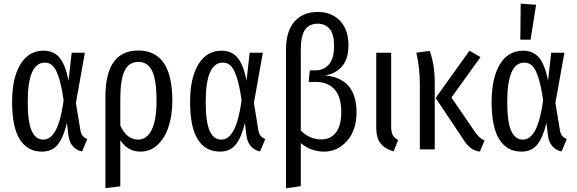

<svg xmlns="http://www.w3.org/2000/svg" viewBox="-20 -813 3143 1045"><path d="M216.8 -537.1Q271.5 -537.1 303.5 -500Q335.4 -462.9 353 -374L370.1 -525.9H441.9L393.1 -252.9L417 -107.9Q419.9 -86.9 428.7 -75.2Q437.5 -63.5 455.1 -56.2L426.8 11.2Q397 5.9 376.7 -16.8Q356.4 -39.6 352.1 -79.1L344.2 -144Q325.7 -65.9 294.9 -26.9Q264.2 12.2 208 12.2Q130.4 12.2 88.1 -53.7Q45.9 -119.6 45.9 -258.8Q45.9 -389.2 91.1 -463.1Q136.2 -537.1 216.8 -537.1ZM224.1 -472.2Q130.9 -472.2 130.9 -258.8Q130.9 -148.9 152.3 -101.1Q173.8 -53.2 215.8 -53.2Q232.9 -53.2 247.6 -62.3Q262.2 -71.3 277.1 -93.5Q292 -115.7 304.7 -159.7Q317.4 -203.6 326.2 -267.1Q314.9 -346.7 299.8 -392.3Q284.7 -438 267.1 -455.1Q249.5 -472.2 224.1 -472.2Z M732.9 -538.1Q918 -538.1 918 -264.2Q918 -186 897.5 -123.5Q877 -61 837.2 -24.4Q797.4 12.2 744.6 12.2Q675.3 12.2 634.8 -49.8V201.2L553.7 210.9V-286.1Q553.7 -538.1 732.9 -538.1ZM731.9 -53.2Q779.8 -53.2 805.9 -106.9Q832 -160.6 832 -264.2Q832 -378.4 807.9 -427.2Q783.7 -476.1 733.9 -476.1Q680.7 -476.1 657.7 -427Q634.8 -377.9 634.8 -272V-129.9Q669.4 -53.2 731.9 -53.2Z M1185.5 -537.1Q1240.2 -537.1 1272.2 -500Q1304.2 -462.9 1321.8 -374L1338.9 -525.9H1410.6L1361.8 -252.9L1385.7 -107.9Q1388.7 -86.9 1397.5 -75.2Q1406.2 -63.5 1423.8 -56.2L1395.5 11.2Q1365.7 5.9 1345.5 -16.8Q1325.2 -39.6 1320.8 -79.1L1313 -144Q1294.4 -65.9 1263.7 -26.9Q1232.9 12.2 1176.8 12.2Q1099.1 12.2 1056.9 -53.7Q1014.6 -119.6 1014.6 -258.8Q1014.6 -389.2 1059.8 -463.1Q1105 -537.1 1185.5 -537.1ZM1192.9 -472.2Q1099.6 -472.2 1099.6 -258.8Q1099.6 -148.9 1121.1 -101.1Q1142.6 -53.2 1184.6 -53.2Q1201.7 -53.2 1216.3 -62.3Q1231 -71.3 1245.8 -93.5Q1260.7 -115.7 1273.4 -159.7Q1286.1 -203.6 1294.9 -267.1Q1283.7 -346.7 1268.6 -392.3Q1253.4 -438 1235.8 -455.1Q1218.3 -472.2 1192.9 -472.2Z M1749.5 -402.8Q1776.9 -399.9 1799.8 -393.3Q1822.8 -386.7 1845.7 -372.1Q1868.7 -357.4 1884.5 -335.9Q1900.4 -314.5 1910.4 -280.3Q1920.4 -246.1 1920.4 -202.1Q1920.4 -104.5 1868.7 -46.1Q1816.9 12.2 1745.6 12.2Q1671.9 12.2 1617.2 -34.2V200.2L1536.6 211.9V-541Q1536.6 -643.6 1582.8 -695.8Q1628.9 -748 1709.5 -748Q1784.2 -748 1830.3 -700.2Q1876.5 -652.3 1876.5 -565.9Q1876.5 -494.1 1842.8 -453.1Q1809.1 -412.1 1749.5 -402.8ZM1729.5 -54.2Q1779.3 -54.2 1808.3 -91.8Q1837.4 -129.4 1837.4 -203.1Q1837.4 -285.6 1800.8 -326.4Q1764.2 -367.2 1697.3 -367.2H1659.7L1666.5 -430.2H1699.2Q1742.2 -430.2 1770.3 -462.4Q1798.3 -494.6 1798.3 -564Q1798.3 -626 1774.7 -655Q1751 -684.1 1709.5 -684.1Q1663.1 -684.1 1640.1 -650.9Q1617.2 -617.7 1617.2 -541V-102.1Q1665 -54.2 1729.5 -54.2Z M2108.9 -525.9V-126Q2108.9 -94.2 2117.2 -78.4Q2125.5 -62.5 2147 -50.8L2122.1 11.2Q2072.8 -3.9 2050.3 -33.9Q2027.8 -64 2027.8 -117.2V-525.9Z M2595.2 -502 2437 -282.2 2561 -101.1Q2575.7 -79.1 2588.4 -67.1Q2601.1 -55.2 2617.2 -48.8L2591.8 12.2Q2561.5 7.8 2540.8 -8.5Q2520 -24.9 2498 -60.1L2351.1 -279.8L2535.2 -537.1ZM2318.8 -536.1Q2346.2 -461.4 2346.2 -361.8V0H2265.1V-356.9Q2265.1 -441.9 2246.1 -525.9Z M2814 -793 2897.9 -787.1 2867.7 -597.2H2812ZM2826.7 -537.1Q2881.3 -537.1 2913.3 -500Q2945.3 -462.9 2962.9 -374L2980 -525.9H3051.8L3002.9 -252.9L3026.9 -107.9Q3029.8 -86.9 3038.6 -75.2Q3047.4 -63.5 3064.9 -56.2L3036.6 11.2Q3006.8 5.9 2986.6 -16.8Q2966.3 -39.6 2961.9 -79.1L2954.1 -144Q2935.5 -65.9 2904.8 -26.9Q2874 12.2 2817.9 12.2Q2740.2 12.2 2698 -53.7Q2655.8 -119.6 2655.8 -258.8Q2655.8 -389.2 2700.9 -463.1Q2746.1 -537.1 2826.7 -537.1ZM2834 -472.2Q2740.7 -472.2 2740.7 -258.8Q2740.7 -148.9 2762.2 -101.1Q2783.7 -53.2 2825.7 -53.2Q2842.8 -53.2 2857.4 -62.3Q2872.1 -71.3 2887 -93.5Q2901.9 -115.7 2914.6 -159.7Q2927.2 -203.6 2936 -267.1Q2924.8 -346.7 2909.7 -392.3Q2894.5 -438 2877 -455.1Q2859.4 -472.2 2834 -472.2Z"/></svg>

Font: Fira Sans Compressed Book
Style: Regular
Weight: 350
Width: 1
Designer: Carrois Corporate & Edenspiekermann AG
Foundry: Carrois Corporate GbR & Edenspiekermann AG
Version: Version 4.203;PS 004.203;hotconv 1.0.88;makeotf.lib2.5.64775